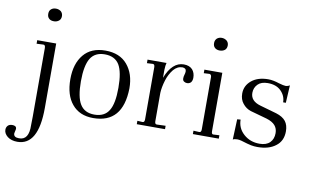

<svg xmlns="http://www.w3.org/2000/svg" viewBox="-151 -810 1974 1226"><g transform="rotate(10 836.0 -197.0)"><path d="M120.1 -637.2Q138.2 -637.2 152.8 -626Q165 -613.8 165 -596.2Q165 -576.2 151.9 -565.9Q138.2 -555.2 120.1 -555.2Q98.6 -555.2 87.9 -565.9Q76.2 -576.2 76.2 -596.2Q76.2 -617.2 88.9 -627Q100.6 -637.2 120.1 -637.2ZM159.2 0Q159.2 243.2 22.9 243.2Q-16.1 243.2 -41 224.1Q-64.9 204.6 -64.9 180.2Q-64.9 163.6 -54.2 152.8Q-44.4 143.1 -25.9 143.1Q-14.2 143.1 -7.8 147Q1 151.4 1 163.1Q1 168.9 -2 179.2Q-4.9 189.5 -4.9 193.8Q-4.9 219.2 29.8 219.2Q94.7 220.7 91.8 123Q92.8 98.1 92.8 68.8V-377Q92.8 -397 80.1 -397L36.1 -395V-418H159.2Z M287.6 -210Q287.6 -310.1 336.4 -369.1Q385.3 -428.2 477.5 -428.2Q570.3 -428.2 619.6 -370.1Q669.4 -311.5 669.4 -216.8Q665 9.8 473.6 9.8Q384.8 9.8 336.4 -48.8Q287.6 -106.4 287.6 -210ZM356.4 -208Q356.4 -106 384.8 -60.1Q413.6 -13.2 477.5 -13.2Q543.5 -13.2 571.8 -61Q599.6 -106 599.6 -208Q599.6 -310.1 571.8 -356.9Q543 -403.8 477.5 -403.8Q413.6 -403.8 384.8 -356.9Q356.4 -309.1 356.4 -208Z M985.4 -428.2Q1022 -428.2 1041.5 -407.2Q1059.6 -386.2 1059.6 -355Q1059.6 -336.9 1051.3 -325.2Q1041.5 -314 1025.4 -314Q1015.1 -314 1006.3 -319.8Q996.6 -325.2 996.6 -339.8Q996.6 -352.1 1000.5 -363.8Q1004.4 -375.5 1004.4 -386.2Q1004.4 -406.7 980.5 -408.2Q947.3 -408.2 922.4 -378.9Q897 -347.2 884.3 -306.2Q870.1 -259.3 868.7 -223.1V-39.1Q868.7 -20 881.3 -20L938.5 -22V0H755.4V-22L789.6 -20Q802.2 -20 802.2 -39.1V-377Q802.2 -397 789.6 -397L751.5 -395V-418H874.5Q871.1 -405.3 870.6 -398.9Q868.7 -381.3 868.7 -372.1V-320.8Q910.6 -428.2 985.4 -428.2Z M1194.3 -637.2Q1212.4 -637.2 1227.1 -626Q1240.2 -614.3 1240.2 -596.2Q1240.2 -576.7 1228 -565.9Q1214.4 -555.2 1194.3 -555.2Q1175.3 -555.2 1163.1 -565.9Q1151.4 -576.2 1151.4 -596.2Q1151.4 -614.3 1163.1 -626Q1175.8 -637.2 1194.3 -637.2ZM1236.3 -39.1Q1236.3 -18.6 1249 -20L1287.1 -22V0H1119.1V-22L1157.2 -20Q1169.9 -20 1169.9 -39.1V-377Q1169.9 -394 1158.2 -397L1120.1 -395V-418H1236.3Z M1381.3 -142.1 1403.3 -144Q1403.3 -88.4 1445.3 -50.8Q1487.3 -13.2 1548.3 -13.2Q1592.3 -13.2 1615.2 -36.1Q1638.2 -59.1 1638.2 -97.2Q1638.2 -127 1621.1 -147Q1603.5 -167.5 1564.9 -179.2L1458 -209Q1426.3 -219.2 1405.3 -246.1Q1384.3 -271.5 1384.3 -310.1Q1384.3 -361.3 1425.3 -395Q1465.8 -428.2 1533.2 -428.2Q1549.8 -428.2 1566.9 -424.8Q1585 -421.4 1604 -415Q1635.7 -405.8 1647.9 -405.8Q1662.1 -405.8 1675.3 -414.1L1668.9 -299.8H1651.4Q1651.4 -341.8 1620.1 -373Q1589.4 -403.8 1534.2 -403.8Q1492.2 -403.8 1470.2 -381.8Q1447.3 -358.9 1447.3 -325.2Q1447.3 -272.5 1512.2 -253.9L1620.1 -223.1Q1662.6 -210 1682.1 -185.1Q1701.2 -160.2 1701.2 -120.1Q1701.2 -57.1 1656.2 -23.9Q1612.3 9.8 1539.1 9.8Q1517.1 9.8 1497.1 5.9Q1478.5 2.4 1431.2 -12.2Q1418 -16.1 1404.3 -16.1Q1385.7 -16.1 1376 -9.8Z"/></g></svg>

Font: Unna Light
Style: Regular
Weight: 300
Designer: Jorge de Buen Unna
Foundry: Omnibus-Type
Version: Version 2.007;PS 002.007;hotconv 1.0.88;makeotf.lib2.5.64775